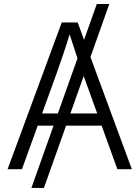

<svg xmlns="http://www.w3.org/2000/svg" viewBox="-20 -839 691 952"><path d="M522 -819.3 197.8 92.8H135.7L460 -819.3ZM17.6 0 286.1 -727.5H365.2L633.8 0H562L389.2 -478Q374.5 -519 357.2 -570.6Q339.8 -622.1 316.4 -696.3H334Q311 -621.6 293.5 -569.8Q275.9 -518.1 261.7 -478L88.9 0ZM144 -215.8V-276.4H506.8V-215.8Z"/></svg>

Font: Inter 24pt Light
Style: Regular
Weight: 300
Designer: Rasmus Andersson
Foundry: rsms
Version: Version 4.001;git-66647c0bb